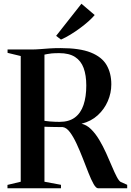

<svg xmlns="http://www.w3.org/2000/svg" viewBox="-20 -1008 701 1028"><path d="M20 0V-18L91 -35V-708L20.5 -725V-743H145.5Q171 -743 195.2 -745Q219.5 -747 246 -748.8Q272.5 -750.5 304.5 -750.5Q407 -750.5 466.2 -726.8Q525.5 -703 550.8 -659.5Q576 -616 576 -556.5Q576 -510 557.2 -466.5Q538.5 -423 503.2 -390.8Q468 -358.5 416.5 -345.5Q444 -339.5 467.8 -316Q491.5 -292.5 511.5 -259Q531.5 -225.5 548.2 -188.5Q565 -151.5 579 -118Q593 -84.5 604.8 -62Q616.5 -39.5 626 -34L661 -18.5V0H505Q494 0 481 -23Q468 -46 453.8 -82.2Q439.5 -118.5 423.5 -159.8Q407.5 -201 390.2 -238.2Q373 -275.5 354.5 -300.2Q336 -325 316 -327.5Q305.5 -327.5 292 -327.8Q278.5 -328 264.5 -328.2Q250.5 -328.5 238.2 -328.8Q226 -329 218 -329.5V-35L306.5 -18.5V0ZM299 -355.5Q349.5 -355.5 381 -379Q412.5 -402.5 427.2 -446.2Q442 -490 442 -550Q442 -605 427.8 -643.8Q413.5 -682.5 381.8 -703Q350 -723.5 297 -723.5Q271.5 -723.5 256.2 -722Q241 -720.5 232.5 -718.5Q224 -716.5 218 -715.5V-361Q230 -359 245.2 -357.8Q260.5 -356.5 274.8 -356Q289 -355.5 299 -355.5ZM306 -796.5 280.5 -816 416 -988 487 -927.5Q473.5 -911.5 453 -893.2Q432.5 -875 407.8 -856.8Q383 -838.5 357.2 -822.8Q331.5 -807 307.5 -796.5Z"/></svg>

Font: Merriweather 144pt SemiBold
Style: Regular
Weight: 600
Version: Version 2.100